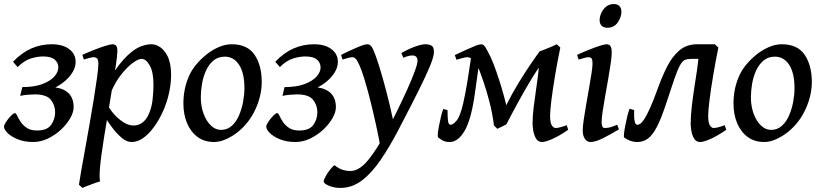

<svg xmlns="http://www.w3.org/2000/svg" viewBox="-21 -673 4006 937"><path d="M338.4 -149.9Q338.4 -125 321.5 -95.7Q304.7 -66.4 276.4 -40Q248 -13.7 212.9 3.2Q177.7 20 141.1 20Q98.6 20 66.4 7.1Q34.2 -5.9 16.4 -23.4Q-1.5 -41 -1.5 -55.2Q-1.5 -63 9 -78.9Q19.5 -94.7 32.5 -107.9Q45.4 -121.1 52.2 -121.1Q57.1 -121.1 63 -108.2Q68.8 -95.2 79.8 -78.4Q90.8 -61.5 109.9 -48.8Q128.9 -36.1 159.7 -36.1Q209 -36.1 228.5 -63.7Q248 -91.3 248 -125Q248 -159.7 227.1 -186Q206.1 -212.4 148.4 -212.4Q136.7 -212.4 115.5 -210.7Q94.2 -209 77.6 -205.1L87.9 -248Q147 -248 186 -262.9Q225.1 -277.8 244.4 -299.8Q263.7 -321.8 263.7 -343.8Q263.7 -366.7 246.1 -382.1Q228.5 -397.5 189 -397.5Q162.1 -397.5 129.9 -387.7Q97.7 -377.9 64.9 -345.7L42.5 -371.6Q85 -416 131.8 -436.5Q178.7 -457 231 -457Q285.2 -457 316.7 -433.3Q348.1 -409.7 348.1 -371.1Q348.1 -345.7 333.5 -321.3Q318.8 -296.9 296.1 -277.6Q273.4 -258.3 249 -246.6Q338.4 -232.9 338.4 -149.9Z M814 -306.2Q814 -254.4 798.6 -197.3Q783.2 -140.1 753.4 -88.4Q738.8 -62.5 718.3 -37.6Q697.8 -12.7 673.1 3.7Q648.4 20 621.1 20Q598.1 20 574.7 1Q551.3 -18.1 529.1 -47.1Q506.8 -76.2 488.3 -106.9L508.3 -154.8Q517.1 -136.2 536.9 -114.3Q556.6 -92.3 581.5 -76.4Q606.4 -60.5 630.4 -60.5Q654.8 -60.5 673.3 -74.2Q691.9 -87.9 703.1 -111.8Q719.2 -146 723.6 -186.3Q728 -226.6 728 -258.8Q728 -321.8 709.7 -353.8Q691.4 -385.7 669.9 -385.7Q654.3 -385.7 627.7 -366.5Q601.1 -347.2 572.5 -311.8Q543.9 -276.4 522.9 -228.5L520 -298.8Q565.4 -369.1 601.8 -402.8Q638.2 -436.5 666.7 -446.8Q695.3 -457 716.8 -457Q756.3 -457 785.2 -418.2Q814 -379.4 814 -306.2ZM551.8 -424.8Q551.8 -403.8 544.7 -356.4Q537.6 -309.1 523.2 -223.6Q508.8 -138.2 486.8 -2.9Q470.7 97.7 466.8 148.2Q462.9 198.7 467.8 211.9Q458.5 214.4 441.2 220.7Q423.8 227.1 406.7 233.6Q389.6 240.2 381.3 244.1L364.3 228.5Q366.7 210 374.5 165.5Q382.3 121.1 393.1 61.5Q403.8 2 415.3 -63Q426.8 -127.9 436.5 -188.2Q446.3 -248.5 452.6 -294.7Q459 -340.8 459 -361.3Q459 -383.8 451.7 -388.9Q444.3 -394 436 -394Q429.2 -394 412.8 -389.6Q396.5 -385.3 388.2 -382.3L380.9 -405.3Q408.7 -418 439.2 -429.9Q469.7 -441.9 494.1 -449.5Q518.6 -457 527.8 -457Q538.6 -457 545.2 -450.4Q551.8 -443.8 551.8 -424.8Z M1256.3 -272.9Q1256.3 -208 1226.6 -141.8Q1196.8 -75.7 1142.1 -30.8Q1116.7 -9.8 1085 5.1Q1053.2 20 1023.9 20Q976.6 20 943.1 -4.6Q909.7 -29.3 891.8 -72Q874 -114.7 874 -168Q874 -237.8 899.9 -298.6Q925.8 -359.4 990.7 -410.2Q1015.6 -429.7 1047.1 -443.4Q1078.6 -457 1109.9 -457Q1186.5 -457 1221.4 -405.5Q1256.3 -354 1256.3 -272.9ZM1171.9 -242.2Q1171.9 -316.9 1145.8 -356.7Q1119.6 -396.5 1076.2 -396.5Q1043 -396.5 1020.5 -377.4Q998 -358.4 984.4 -328.4Q970.7 -298.3 964.8 -263.9Q959 -229.5 959 -198.2Q959 -154.8 972.2 -118.7Q985.4 -82.5 1007.8 -60.8Q1030.3 -39.1 1057.1 -39.1Q1088.4 -39.1 1110.4 -59.1Q1132.3 -79.1 1145.8 -110.6Q1159.2 -142.1 1165.5 -177.2Q1171.9 -212.4 1171.9 -242.2Z M1618.2 -149.9Q1618.2 -125 1601.3 -95.7Q1584.5 -66.4 1556.2 -40Q1527.8 -13.7 1492.7 3.2Q1457.5 20 1420.9 20Q1378.4 20 1346.2 7.1Q1314 -5.9 1296.1 -23.4Q1278.3 -41 1278.3 -55.2Q1278.3 -63 1288.8 -78.9Q1299.3 -94.7 1312.3 -107.9Q1325.2 -121.1 1332 -121.1Q1336.9 -121.1 1342.8 -108.2Q1348.6 -95.2 1359.6 -78.4Q1370.6 -61.5 1389.6 -48.8Q1408.7 -36.1 1439.5 -36.1Q1488.8 -36.1 1508.3 -63.7Q1527.8 -91.3 1527.8 -125Q1527.8 -159.7 1506.8 -186Q1485.8 -212.4 1428.2 -212.4Q1416.5 -212.4 1395.3 -210.7Q1374 -209 1357.4 -205.1L1367.7 -248Q1426.8 -248 1465.8 -262.9Q1504.9 -277.8 1524.2 -299.8Q1543.5 -321.8 1543.5 -343.8Q1543.5 -366.7 1525.9 -382.1Q1508.3 -397.5 1468.8 -397.5Q1441.9 -397.5 1409.7 -387.7Q1377.4 -377.9 1344.7 -345.7L1322.3 -371.6Q1364.7 -416 1411.6 -436.5Q1458.5 -457 1510.7 -457Q1564.9 -457 1596.4 -433.3Q1627.9 -409.7 1627.9 -371.1Q1627.9 -345.7 1613.3 -321.3Q1598.6 -296.9 1575.9 -277.6Q1553.2 -258.3 1528.8 -246.6Q1618.2 -232.9 1618.2 -149.9Z M1909.2 -24.4 1850.1 50.3 1834 36.1Q1826.7 -5.9 1814.2 -62.7Q1801.8 -119.6 1787.4 -177.7Q1772.9 -235.8 1758.5 -283.2Q1744.1 -330.6 1733.4 -354Q1722.2 -378.9 1714.6 -386.5Q1707 -394 1698.2 -394Q1691.9 -394 1677 -390.1Q1662.1 -386.2 1650.4 -382.3L1643.6 -405.3Q1682.6 -424.8 1720.2 -440.9Q1757.8 -457 1771.5 -457Q1785.2 -457 1793.9 -442.9Q1802.7 -428.7 1814.5 -395Q1829.1 -354 1846.7 -292Q1864.3 -230 1881.1 -159.9Q1897.9 -89.8 1909.2 -24.4ZM2096.7 -419.9Q2096.7 -397.9 2078.4 -352.8Q2060.1 -307.6 2022 -231.2Q1983.9 -154.8 1923.8 -40Q1879.9 44.4 1835.9 108.4Q1792 172.4 1744.4 208.3Q1696.8 244.1 1640.6 244.1Q1608.4 244.1 1583.5 233.2Q1558.6 222.2 1558.6 212.9Q1558.6 205.1 1568.1 187.7Q1577.6 170.4 1590.3 154.3Q1603 138.2 1611.8 133.3Q1634.3 150.9 1652.1 156.2Q1669.9 161.6 1688 161.6Q1731.4 161.6 1774.7 109.4Q1817.9 57.1 1867.7 -36.1Q1893.6 -84 1919.7 -137.2Q1945.8 -190.4 1967.8 -239.5Q1989.7 -288.6 2003.2 -325.2Q2016.6 -361.8 2016.6 -376.5Q2016.6 -402.3 1990.7 -402.3Q1973.1 -402.3 1947.3 -391.1L1937.5 -414.1Q1972.7 -434.1 2004.4 -445.6Q2036.1 -457 2055.2 -457Q2071.8 -457 2084.2 -450.7Q2096.7 -444.3 2096.7 -419.9Z M2142.1 -141.1 2163.1 -135.7Q2163.1 -101.1 2165.5 -82.5Q2168 -64 2177.7 -64Q2190.9 -64 2208 -85.2Q2225.1 -106.4 2239.7 -169.4Q2251.5 -221.7 2261.2 -283Q2271 -344.2 2280.8 -411.1L2324.7 -421.9Q2317.9 -370.6 2310.5 -317.1Q2303.2 -263.7 2295.9 -212.4Q2277.8 -86.9 2245.8 -33.4Q2213.9 20 2173.8 20Q2152.3 20 2139.2 12.5Q2126 4.9 2117.2 -2.4Q2114.3 -4.9 2115.7 -21.2Q2117.2 -37.6 2121.6 -60.1Q2126 -82.5 2131.3 -104.7Q2136.7 -127 2142.1 -141.1ZM2666.5 -420.4Q2612.3 -355 2560.3 -266.8Q2508.3 -178.7 2450.2 -66.4Q2442.4 -62 2429.2 -55.4Q2416 -48.8 2406.2 -44.4L2389.6 -60.5Q2382.8 -115.7 2368.7 -171.9Q2354.5 -228 2337.9 -276.1Q2321.3 -324.2 2308.6 -354Q2297.4 -379.4 2282.2 -386.7Q2267.1 -394 2258.8 -394Q2251 -394 2234.6 -389.4Q2218.3 -384.8 2206.5 -381.3L2198.7 -404.3Q2224.6 -416.5 2251 -428.7Q2277.3 -440.9 2297.9 -449Q2318.4 -457 2327.1 -457Q2338.9 -457 2348.1 -442.1Q2357.4 -427.2 2373 -395Q2384.8 -370.1 2399.4 -328.9Q2414.1 -287.6 2427.5 -242.4Q2440.9 -197.3 2449.7 -159.7Q2479 -218.3 2510.3 -269.3Q2541.5 -320.3 2568.4 -359.6Q2595.2 -398.9 2612.3 -421.9ZM2578.1 -68.8Q2578.1 -106.4 2583.3 -148.7Q2588.4 -190.9 2595.7 -240.2Q2604.5 -298.8 2609.4 -348.4Q2614.3 -397.9 2612.3 -422.4Q2623 -425.8 2639.9 -432.6Q2656.7 -439.5 2672.9 -446.3Q2689 -453.1 2696.3 -457L2713.4 -440.9Q2699.2 -372.1 2688 -305.2Q2676.8 -238.3 2670.2 -185.8Q2663.6 -133.3 2663.6 -107.9Q2663.6 -72.8 2672.4 -60.5Q2681.2 -48.3 2689.5 -48.3Q2708.5 -48.3 2744.6 -62L2752 -39.6Q2707 -8.8 2673.6 5.6Q2640.1 20 2624.5 20Q2605 20 2595 3.2Q2585 -13.7 2581.5 -34.9Q2578.1 -56.2 2578.1 -68.8Z M3011.7 -616.2Q3011.7 -589.4 2993.7 -563.5Q2975.6 -537.6 2943.4 -537.6Q2924.8 -537.6 2915 -547.6Q2905.3 -557.6 2905.3 -574.2Q2905.3 -591.8 2913.6 -610.1Q2921.9 -628.4 2937.5 -640.9Q2953.1 -653.3 2974.1 -653.3Q2992.7 -653.3 3002.2 -643.1Q3011.7 -632.8 3011.7 -616.2ZM2999.5 -41.5Q2953.6 -14.2 2918.7 2.9Q2883.8 20 2860.4 20Q2843.8 20 2833.3 4.6Q2822.8 -10.7 2822.8 -37.1Q2822.8 -54.7 2827.6 -88.1Q2832.5 -121.6 2839.6 -162.4Q2846.7 -203.1 2853.8 -243.4Q2860.8 -283.7 2865.7 -315.4Q2870.6 -347.2 2870.6 -361.3Q2870.6 -383.8 2865.2 -388.9Q2859.9 -394 2850.6 -394Q2844.7 -394 2829.8 -390.1Q2814.9 -386.2 2802.7 -382.3L2795.4 -405.3Q2822.8 -418 2852.1 -429.7Q2881.3 -441.4 2905 -449.2Q2928.7 -457 2938.5 -457Q2952.1 -457 2958.3 -447.8Q2964.4 -438.5 2964.4 -416Q2964.4 -398.9 2959.5 -364.7Q2954.6 -330.6 2947.3 -288.6Q2939.9 -246.6 2932.4 -204.3Q2924.8 -162.1 2919.9 -128.2Q2915 -94.2 2915 -77.1Q2915 -48.3 2929.7 -48.3Q2944.8 -48.3 2958 -52Q2971.2 -55.7 2991.2 -64.5Z M3051.8 -142.6 3073.7 -135.7Q3071.3 -64 3088.4 -64Q3095.2 -64 3103.5 -69.1Q3111.8 -74.2 3123.5 -92Q3135.3 -109.9 3151.6 -146.2Q3168 -182.6 3190.4 -244.6Q3210 -299.3 3234.4 -347.7Q3258.8 -396 3293.9 -426.5Q3329.1 -457 3381.3 -457Q3389.6 -457 3406.5 -457Q3423.3 -457 3440.4 -457Q3457.5 -457 3467.3 -457L3397.9 -385.7Q3387.2 -385.7 3372.3 -385.7Q3357.4 -385.7 3352.1 -385.7Q3333.5 -385.7 3321.3 -380.4Q3309.1 -375 3297.9 -355Q3286.6 -335 3271.2 -291.3Q3255.9 -247.6 3231 -170.9Q3207 -96.7 3185.5 -55.2Q3164.1 -13.7 3141.1 3.2Q3118.2 20 3089.4 20Q3068.8 20 3051.8 12.7Q3034.7 5.4 3025.4 -1.5Q3022.5 -3.4 3024.2 -20Q3025.9 -36.6 3030.3 -59.8Q3034.7 -83 3040.3 -105.7Q3045.9 -128.4 3051.8 -142.6ZM3523.4 -39.6Q3478 -8.3 3444.8 5.9Q3411.6 20 3396 20Q3376 20 3366 2.7Q3356 -14.6 3352.8 -35.9Q3349.6 -57.1 3349.6 -68.8Q3349.6 -106.4 3355 -152.8Q3360.4 -199.2 3366.7 -240.2Q3375.5 -294.4 3380.1 -327.6Q3384.8 -360.8 3387 -382.3Q3389.2 -403.8 3390.1 -422.4L3467.3 -457L3484.9 -440.9Q3470.7 -372.1 3459.5 -305.2Q3448.2 -238.3 3441.7 -185.8Q3435.1 -133.3 3435.1 -107.9Q3435.1 -72.8 3443.8 -60.5Q3452.6 -48.3 3460.9 -48.3Q3469.7 -48.3 3483.2 -51.5Q3496.6 -54.7 3515.6 -62Z M3940.9 -272.9Q3940.9 -208 3911.1 -141.8Q3881.3 -75.7 3826.7 -30.8Q3801.3 -9.8 3769.5 5.1Q3737.8 20 3708.5 20Q3661.1 20 3627.7 -4.6Q3594.2 -29.3 3576.4 -72Q3558.6 -114.7 3558.6 -168Q3558.6 -237.8 3584.5 -298.6Q3610.4 -359.4 3675.3 -410.2Q3700.2 -429.7 3731.7 -443.4Q3763.2 -457 3794.4 -457Q3871.1 -457 3906 -405.5Q3940.9 -354 3940.9 -272.9ZM3856.4 -242.2Q3856.4 -316.9 3830.3 -356.7Q3804.2 -396.5 3760.7 -396.5Q3727.5 -396.5 3705.1 -377.4Q3682.6 -358.4 3668.9 -328.4Q3655.3 -298.3 3649.4 -263.9Q3643.6 -229.5 3643.6 -198.2Q3643.6 -154.8 3656.7 -118.7Q3669.9 -82.5 3692.4 -60.8Q3714.8 -39.1 3741.7 -39.1Q3772.9 -39.1 3794.9 -59.1Q3816.9 -79.1 3830.3 -110.6Q3843.8 -142.1 3850.1 -177.2Q3856.4 -212.4 3856.4 -242.2Z"/></svg>

Font: Gentium Book Plus
Style: Italic
Weight: 400
Italic angle: -8°
Designer: Victor Gaultney, Annie Olsen, Iska Routamaa, Becca Hirsbrunner
Foundry: SIL International
Version: Version 6.101